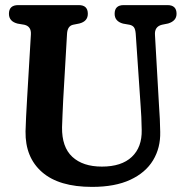

<svg xmlns="http://www.w3.org/2000/svg" viewBox="-20 -720 724 752"><path d="M531 -302.5 511.5 -588.5Q510 -606 504.5 -613.2Q499 -620.5 487.5 -623L462 -627.5Q429 -636.5 429 -666Q429 -700 464.5 -700H636Q671.5 -700 671.5 -666Q671.5 -638 638.5 -628L614 -623Q584.5 -615.5 587 -583L603 -303Q605 -278 606 -253.8Q607 -229.5 607.5 -203.5Q609 -141 579.5 -92.2Q550 -43.5 490.2 -15.8Q430.5 12 340.5 12Q211 12 144.8 -45.8Q78.5 -103.5 80 -205.5Q80.5 -227 82.2 -262.5Q84 -298 86 -331.5L101 -585Q103 -616.5 75.5 -623L49 -627.5Q15 -636 15 -666Q15 -700 51.5 -700H288.5Q324 -700 324 -666Q324 -636.5 291 -628L266 -623Q244 -618 242.5 -587L227.5 -328.5Q225.5 -295.5 224.8 -269Q224 -242.5 223 -221.5Q222 -144 263.2 -105.8Q304.5 -67.5 379 -67.5Q456 -67.5 496.2 -105.5Q536.5 -143.5 535 -211Q534.5 -241.5 533.5 -261.8Q532.5 -282 531 -302.5Z"/></svg>

Font: Fraunces 144pt SuperSoft SemiBold
Style: Regular
Weight: 600
Version: Version 1.000;[b76b70a41]